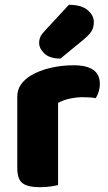

<svg xmlns="http://www.w3.org/2000/svg" viewBox="-20 -772 451 800"><path d="M222 -1Q211 2 190.5 5Q170 8 146 8Q96 8 74 -8.5Q52 -25 52 -72V-369Q52 -398 67 -419.5Q82 -441 108 -457Q143 -478 189.5 -489Q236 -500 287 -500Q396 -500 396 -423Q396 -405 391 -389.5Q386 -374 379 -363Q360 -367 324 -367Q298 -367 270.5 -361Q243 -355 222 -343ZM267 -752Q319 -752 345 -730Q371 -708 371 -680Q371 -657 361 -641.5Q351 -626 327 -606L232 -528Q187 -528 165 -549Q143 -570 143 -594Q143 -606 147.5 -617Q152 -628 166 -643Z"/></svg>

Font: Baloo 2 Latin ExtraBold
Style: Regular
Weight: 400
Designer: Sarang Kulkarni and Ek Type
Foundry: Ek Type
Version: Version 1.001